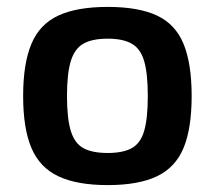

<svg xmlns="http://www.w3.org/2000/svg" viewBox="-20 -523 623 556"><path d="M292 -503Q381 -503 434.5 -478Q488 -453 511.5 -396Q535 -339 535 -245Q535 -151 511.5 -94.5Q488 -38 434.5 -12.5Q381 13 292 13Q203 13 149 -12.5Q95 -38 71 -94.5Q47 -151 47 -245Q47 -339 71 -396Q95 -453 149 -478Q203 -503 292 -503ZM292 -411Q247 -411 221.5 -396.5Q196 -382 185 -346Q174 -310 174 -245Q174 -180 185 -144Q196 -108 221.5 -94Q247 -80 292 -80Q336 -80 361.5 -94Q387 -108 397.5 -144Q408 -180 408 -245Q408 -310 397.5 -346Q387 -382 361.5 -396.5Q336 -411 292 -411Z"/></svg>

Font: Exo 2 SemiBold
Style: Regular
Weight: 600
Designer: Natanael Gama
Foundry: Natanael Gama
Version: Version 2.010